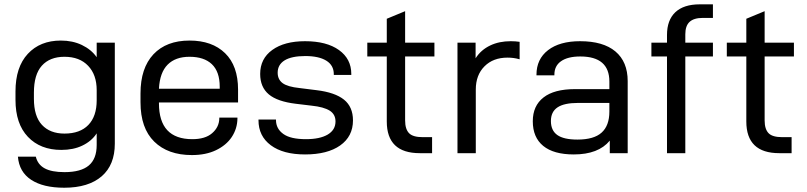

<svg xmlns="http://www.w3.org/2000/svg" viewBox="-20 -710 3741 890"><path d="M63 16.1H146Q154.8 52.7 187 70.3Q219.2 87.9 278.8 87.9Q355 87.9 391.6 57.1Q428.2 26.4 428.2 -38.1V-91.8Q404.3 -55.2 360.8 -34.7Q319.8 -15.1 264.2 -15.1Q167 -15.1 109.4 -75.7Q51.8 -136.2 51.8 -247.1V-286.1Q51.8 -398.9 108.9 -460.4Q166 -522 262.2 -522Q316.4 -522 359.4 -501.5Q403.3 -480.5 428.2 -444.8V-512.2H512.2V-43.9Q512.2 54.2 451.7 106.9Q390.1 160.2 277.8 160.2Q180.2 160.2 124.5 123.5Q68.8 86.9 63 16.1ZM428.2 -245.1V-292Q428.2 -363.3 388.7 -404.8Q349.1 -446.8 278.8 -446.8Q210.9 -446.8 173.8 -405.3Q137.2 -364.3 137.2 -280.8V-252Q137.2 -171.4 174.3 -131.3Q211.9 -90.8 278.8 -90.8Q351.1 -90.8 389.6 -130.9Q428.2 -170.9 428.2 -245.1Z M716.8 -234.9V-231Q716.8 -64.9 871.6 -64.9Q931.2 -64.9 962.9 -92.3Q996.1 -120.6 996.6 -162.1V-165H1080.6V-161.1Q1080.1 -113.8 1054.2 -74.7Q1028.8 -36.6 981 -13.7Q934.1 8.8 869.6 8.8Q758.3 8.8 694.8 -53.7Q631.3 -116.2 631.3 -235.8V-276.9Q631.3 -394.5 691.4 -458.5Q751.5 -522 858.4 -522Q963.4 -522 1023.4 -463.4Q1083.5 -404.8 1083.5 -294.9V-234.9ZM757.3 -410.6Q720.7 -374 716.8 -298.8H998.5V-308.1Q998.5 -377.9 961.9 -412.6Q925.8 -446.8 858.4 -446.8Q793.5 -446.8 757.3 -410.6Z M1178.2 -152.8V-155.8H1259.3V-153.8Q1259.3 -113.3 1293.5 -88.9Q1326.7 -64.9 1398.4 -64.9Q1462.4 -64.9 1498.5 -85.9Q1535.2 -107.4 1535.2 -147Q1535.2 -179.7 1508.8 -196.8Q1481 -214.4 1424.3 -220.2L1351.1 -229Q1265.6 -239.3 1226.1 -272.5Q1186 -306.2 1186 -367.2Q1186 -438 1242.2 -478.5Q1298.3 -519 1394 -519Q1494.1 -519 1551.3 -478Q1608.4 -437 1608.4 -367.2V-362.8H1527.3V-366.2Q1527.3 -407.2 1492.7 -428.7Q1458 -450.2 1395 -450.2Q1332 -450.2 1299.3 -430.2Q1267.1 -410.2 1267.1 -373Q1267.1 -341.8 1290 -324.7Q1313 -307.6 1369.1 -301.8L1447.3 -292Q1532.7 -281.7 1574.7 -248Q1616.2 -214.4 1616.2 -151.9Q1616.2 -77.6 1556.6 -35.6Q1497.6 5.9 1394 5.9Q1292.5 5.9 1235.4 -36.6Q1178.2 -79.1 1178.2 -152.8Z M1857.9 -448.2V-151.9Q1857.9 -110.4 1877 -91.8Q1895 -74.2 1939.9 -74.2H1982.9V0H1925.8Q1772.9 0 1772.9 -147V-448.2H1682.6V-512.2H1772.9V-623L1857.9 -658.2V-512.2H1993.7V-448.2Z M2100.6 -512.2H2184.6V-439.9Q2209.5 -479 2252.9 -499.5Q2293.9 -519 2347.7 -519Q2369.6 -519 2388.7 -516.1V-435.1Q2362.3 -442.9 2332.5 -442.9Q2266.1 -442.9 2226.1 -402.8Q2185.5 -362.3 2185.5 -294.9V0H2100.6Z M2832.5 -471.7Q2889.6 -423.8 2889.6 -334V0H2806.6V-58.1Q2753.9 5.9 2639.6 5.9Q2546.4 5.9 2498 -33.7Q2449.7 -73.2 2449.7 -147.9Q2449.7 -219.7 2499.5 -258.3Q2548.8 -296.9 2645.5 -296.9H2804.7V-332Q2804.7 -448.2 2669.9 -448.2Q2611.3 -448.2 2580.1 -425.8Q2549.8 -404.3 2549.8 -363.8V-360.8H2466.8V-363.8Q2466.8 -436 2520.5 -477.5Q2574.2 -519 2668.9 -519Q2775.9 -519 2832.5 -471.7ZM2768.6 -95.2Q2804.7 -127.4 2804.7 -192.9V-232.9H2659.7Q2595.2 -232.9 2564.5 -212.4Q2533.7 -191.9 2533.7 -148.9Q2533.7 -105 2563.5 -84Q2593.3 -63 2656.7 -63Q2732.9 -63 2768.6 -95.2Z M3176.3 -608.4Q3156.7 -590.3 3156.7 -550.8V-512.2H3284.7V-448.2H3156.7V0H3071.8V-448.2H2999.5V-512.2H3071.8V-547.9Q3071.8 -616.7 3110.4 -653.3Q3149.4 -689.9 3223.6 -689.9H3284.7V-627H3237.8Q3196.3 -627 3176.3 -608.4Z M3524.4 -448.2V-151.9Q3524.4 -110.4 3543.5 -91.8Q3561.5 -74.2 3606.4 -74.2H3649.4V0H3592.3Q3439.5 0 3439.5 -147V-448.2H3349.1V-512.2H3439.5V-623L3524.4 -658.2V-512.2H3660.2V-448.2Z"/></svg>

Font: D-DIN Exp
Style: Regular
Weight: 400
Width: 7
Designer: Charles Nix
Foundry: Datto Inc.
Version: Version 1.00